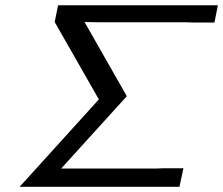

<svg xmlns="http://www.w3.org/2000/svg" viewBox="-20 -714 853 734"><path d="M55.2 0 357.9 -334 189 -629.9 202.1 -693.8H813L799.8 -627.9H719.2L689.9 -628.9H353L303.2 -629.9L464.8 -346.2L213.9 -69.8H579.1L605 -70.8H681.2L666 0Z"/></svg>

Font: CMU Sans Serif
Style: Oblique
Weight: 500
Italic angle: -12°
Version: Version 0.7.0